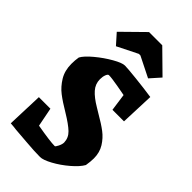

<svg xmlns="http://www.w3.org/2000/svg" viewBox="-258 -896 976 976"><g transform="rotate(45 229.5 -408.5)"><path d="M62 0Q51 -2 22 -4L29 -199H112L132 -97Q228 -80 262 -80Q266 -80 274.5 -97Q283 -114 283 -127Q282 -160 257.5 -183.5Q233 -207 180 -239Q131 -268 100.5 -291.5Q70 -315 48 -351Q26 -387 26 -436Q26 -461 30 -485Q43 -509 82 -541.5Q121 -574 163 -598Q205 -622 225 -622Q244 -622 309.5 -615Q375 -608 429 -600L422 -418H339L326 -511Q317 -513 269 -521.5Q221 -530 202 -530Q195 -530 189.5 -516Q184 -502 184 -483Q184 -449 207 -423Q230 -397 274 -371L302 -354Q349 -327 378 -305Q407 -283 427 -251Q447 -219 447 -176Q447 -154 442 -124Q427 -97 389 -64.5Q351 -32 310.5 -10Q270 12 248 12Q208 12 143.5 6.5Q79 1 62 0ZM123 -659 74 -714 191 -829H286L403 -714L354 -659L244 -714H233Z"/></g></svg>

Font: Grenze ExtraBold
Style: Regular
Weight: 800
Designer: Renata Polastri
Foundry: Omnibus-Type
Version: Version 1.002; ttfautohint (v1.8)